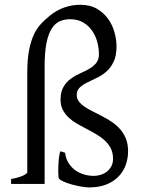

<svg xmlns="http://www.w3.org/2000/svg" viewBox="-20 -777 605 811"><path d="M521 -138.2Q521 -109.4 511.7 -82Q502.4 -54.7 482.4 -33.2Q462.4 -11.7 431.2 1.5Q399.9 14.6 356 14.6Q342.3 14.6 322.3 11Q302.2 7.3 282.7 2Q263.2 -3.4 247.8 -10.3Q232.4 -17.1 229 -22.9Q227.5 -25.4 226.8 -33.9Q226.1 -42.5 226.1 -54.2Q226.1 -65.9 226.6 -79.1Q227.1 -92.3 228.3 -104.5Q229.5 -116.7 231.4 -125.7Q233.4 -134.8 235.8 -138.2L254.9 -131.8Q258.3 -105.5 270.5 -86.9Q282.7 -68.4 299.8 -56.6Q316.9 -44.9 336.7 -39.6Q356.4 -34.2 375 -34.2Q392.1 -34.2 407.2 -39.3Q422.4 -44.4 433.6 -54Q444.8 -63.5 451.2 -76.7Q457.5 -89.8 457.5 -106Q457.5 -131.3 448 -150.1Q438.5 -168.9 422.9 -183.3Q407.2 -197.8 387.5 -209.5Q367.7 -221.2 346.7 -231.9Q325.7 -242.7 305.9 -254.2Q286.1 -265.6 270.5 -280Q254.9 -294.4 245.4 -312.7Q235.8 -331.1 235.8 -356Q235.8 -388.7 247.8 -409.4Q259.8 -430.2 277.8 -443.6Q295.9 -457 316.9 -466.3Q337.9 -475.6 356 -485.8Q374 -496.1 386 -510.3Q397.9 -524.4 397.9 -547.9Q397.9 -572.8 391.1 -598.9Q384.3 -625 369.6 -646.5Q355 -668 331.8 -681.9Q308.6 -695.8 275.9 -695.8Q252.4 -695.8 232.7 -687.3Q212.9 -678.7 198.5 -656.2Q184.1 -633.8 176.3 -595.2Q168.5 -556.6 168.5 -496.1V0H26.9V-21Q60.1 -26.9 77.6 -35.4Q95.2 -43.9 95.2 -49.8V-469.2Q95.2 -527.8 103.3 -567.4Q111.3 -606.9 124.5 -633.8Q137.7 -660.6 155.3 -678.5Q172.9 -696.3 191.9 -711.9Q218.3 -733.4 251 -745.1Q283.7 -756.8 318.8 -756.8Q360.8 -756.8 390.1 -739.5Q419.4 -722.2 437.7 -695.8Q456.1 -669.4 464.1 -638.7Q472.2 -607.9 472.2 -581.1Q472.2 -541 459.7 -515.6Q447.3 -490.2 428.7 -474.1Q410.2 -458 388.2 -447.8Q366.2 -437.5 347.7 -428.2Q329.1 -418.9 316.7 -407.2Q304.2 -395.5 304.2 -376Q304.2 -359.9 313.5 -347.9Q322.8 -335.9 338.1 -325.7Q353.5 -315.4 372.8 -305.9Q392.1 -296.4 412.6 -285.6Q433.1 -274.9 452.4 -262Q471.7 -249 487.1 -231.7Q502.4 -214.4 511.7 -191.4Q521 -168.5 521 -138.2Z"/></svg>

Font: Noto Serif Devanagari
Style: Regular
Weight: 400
Designer: Monotype Design Team
Foundry: Monotype Imaging Inc.
Version: Version 1.01